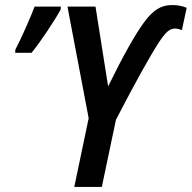

<svg xmlns="http://www.w3.org/2000/svg" viewBox="-20 -740 759 760"><path d="M331 -272 247 -714H358L408 -398Q497 -580 552 -654Q577 -688 602.5 -704Q628 -720 661 -720Q694 -720 719 -709L700 -621Q684 -627 673 -627Q657 -627 643 -615Q629 -603 608 -571Q552 -484 439 -266L383 0H274ZM41 -544Q58 -576 81.5 -629Q105 -682 117 -714H221L220 -702Q202 -669 166.5 -616Q131 -563 105 -531H40Z"/></svg>

Font: Noto Sans UI NarrowMedium
Style: Italic
Weight: 500
Width: 4
Italic angle: -12°
Designer: Monotype Design Team
Foundry: Monotype Imaging Inc.
Version: Version 1.001